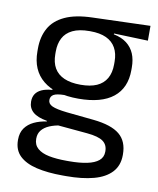

<svg xmlns="http://www.w3.org/2000/svg" viewBox="-79 -566 671 817"><g transform="rotate(10 256.0 -158.0)"><path d="M256 -146Q156.5 -146 103.2 -189.5Q50 -233 50 -314V-326.5Q50 -377 70.8 -414.5Q91.5 -452 137 -473.2Q182.5 -494.5 256 -496.5L505 -504.5V-440.5L358 -445.5L357.5 -442Q392 -435 414 -418Q436 -401 446.8 -375.5Q457.5 -350 457.5 -316V-305Q457.5 -227.5 406.5 -186.8Q355.5 -146 256 -146ZM252.5 123H264Q309 123 341.2 116.2Q373.5 109.5 391 95Q408.5 80.5 408.5 56.5V54.5Q408.5 26.5 388.2 11.8Q368 -3 319 -7.5L181 -20L204 -21Q176 -17 154.8 -8Q133.5 1 121.5 15.8Q109.5 30.5 109.5 52.5V53.5Q109.5 79 127 94.5Q144.5 110 176.5 116.5Q208.5 123 252.5 123ZM248 187.5Q182 187.5 134.2 176.2Q86.5 165 60.2 139.8Q34 114.5 34 72V70Q34 40 48.2 20Q62.5 0 86.8 -11.5Q111 -23 141 -27L140.5 -30Q99.5 -37 80 -54.2Q60.5 -71.5 60.5 -99V-99.5Q60.5 -118.5 69.2 -132Q78 -145.5 95.8 -153.5Q113.5 -161.5 141 -163.5V-173.5L234 -150L196 -151Q162 -150.5 149 -142.8Q136 -135 136 -119.5V-119Q136 -102.5 154.5 -94Q173 -85.5 217.5 -80.5L336 -68.5Q413.5 -60.5 449 -31.2Q484.5 -2 484.5 55V57.5Q484.5 103 457.5 132Q430.5 161 381 174.2Q331.5 187.5 262.5 187.5ZM255 -206Q297 -206 324.8 -218.2Q352.5 -230.5 366.8 -255.2Q381 -280 381 -316V-328Q381 -363 367.2 -387.5Q353.5 -412 326 -424.8Q298.5 -437.5 257 -437.5H254Q209 -437.5 180.8 -423.8Q152.5 -410 139.8 -385.2Q127 -360.5 127 -327.5V-316Q127 -280 141.2 -255.5Q155.5 -231 184 -218.5Q212.5 -206 255 -206Z"/></g></svg>

Font: Anek Gujarati Medium
Style: Regular
Weight: 400
Version: Version 1.003